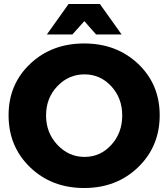

<svg xmlns="http://www.w3.org/2000/svg" viewBox="-20 -930 844 963"><path d="M403 -824 343 -757H215L324 -910H481L590 -757H462ZM781 -352Q781 -196 673 -91.5Q565 13 402 13Q239 13 131 -91Q23 -195 23 -352Q23 -507 131 -609.5Q239 -712 402 -712Q565 -712 673 -609.5Q781 -507 781 -352ZM593 -351Q593 -438 538 -497.5Q483 -557 404 -557Q324 -557 267.5 -497.5Q211 -438 211 -351Q211 -264 268 -203.5Q325 -143 404 -143Q483 -143 538 -203Q593 -263 593 -351Z"/></svg>

Font: Montserrat arm
Style: Bold
Weight: 700
Designer: Julieta Ulanovsky
Foundry: Julieta Ulanovsky
Version: Version 6.000;PS 006.000;hotconv 1.0.88;makeotf.lib2.5.64775